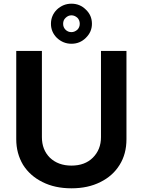

<svg xmlns="http://www.w3.org/2000/svg" viewBox="-20 -1006 774 1040"><path d="M665 -252Q665 -172 628 -113Q591 -53 524 -20Q457 14 367 14Q277 14 210 -20Q143 -53 105 -113Q68 -175 68 -252V-730H207V-263Q207 -195 250 -152Q295 -109 367 -109Q440 -109 483 -152Q527 -196 527 -263V-730H665ZM288 -801Q256 -833 256 -877Q256 -922 288 -954Q322 -986 367 -986Q413 -986 445 -954Q478 -923 478 -877Q478 -833 445 -801Q413 -769 367 -769Q322 -769 288 -801ZM399 -845Q412 -858 412 -877Q412 -897 399 -910Q384 -923 367 -923Q349 -923 335 -909Q322 -897 322 -877Q322 -858 335 -845Q348 -832 367 -832Q384 -832 399 -845Z"/></svg>

Font: Sinter Bold
Style: Regular
Weight: 700
Foundry: Adobe & rsms
Version: Version 1.000